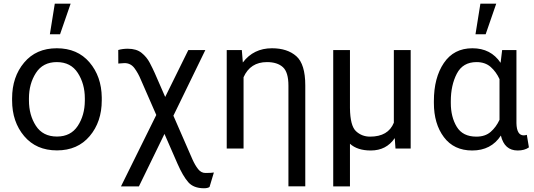

<svg xmlns="http://www.w3.org/2000/svg" viewBox="-20 -797 2864 1030"><path d="M44.9 -269.5Q44.9 -384.3 109.4 -461.2Q173.8 -538.1 284.7 -538.1Q395.5 -538.1 460 -462.6Q524.4 -387.2 525.9 -274.4V-258.3Q525.9 -143.6 461.2 -66.9Q396.5 9.8 285.6 9.8Q174.3 9.8 109.6 -66.9Q44.9 -143.6 44.9 -258.3ZM135.3 -258.3Q135.3 -179.7 172.6 -122.1Q210 -64.5 285.6 -64.5Q359.4 -64.5 397 -121.3Q434.6 -178.2 435.1 -256.8V-269.5Q435.1 -347.2 397.5 -405.5Q359.9 -463.9 284.7 -463.9Q210 -463.9 172.6 -405.5Q135.3 -347.2 135.3 -269.5ZM247.6 -613.3 273.9 -777.3H358.9L302.2 -613.3Z M1104 206.1Q1094.2 212.9 1074.2 212.9Q1018.1 212.9 989.5 179.9Q960.9 147 932.1 81.1L862.3 -78.6L725.1 203.1H628.9L818.4 -180.2L735.8 -369.1Q721.7 -403.8 701.4 -431.2Q681.2 -458.5 647.9 -458.5L614.7 -456.1L614.3 -528.8Q637.7 -535.6 665.5 -535.6Q711.9 -535.6 739.5 -513.4Q767.1 -491.2 783.4 -460Q799.8 -428.7 810.1 -405.3L866.2 -276.9L990.2 -528.3H1081.5L910.2 -176.3L1012.2 57.6Q1026.4 89.4 1042.7 110.1Q1059.1 130.9 1082 130.9Q1113.8 130.9 1127.4 128.4Z M1617.7 202.6H1527.3V-337.4Q1527.3 -410.2 1497.3 -437Q1467.3 -463.9 1412.1 -463.9Q1322.8 -463.9 1286.6 -382.8V0H1196.3V-528.3H1277.3L1282.7 -461.9Q1340.3 -538.1 1439 -538.1Q1521.5 -538.1 1569.6 -495.6Q1617.7 -453.1 1617.7 -338.9Z M1969.2 10.3Q1897 10.3 1857.4 -25.9V203.1H1767.6V-528.3H1857.4V-217.8Q1858.4 -122.6 1889.6 -93.3Q1920.9 -64 1965.3 -64Q2062.5 -64 2092.8 -138.7V-528.3H2183.1V0H2101.6L2097.7 -56.2Q2052.7 10.3 1969.2 10.3Z M2817.4 -6.3Q2793.9 10.3 2757.3 10.3Q2686 10.3 2667 -69.8Q2614.7 10.3 2513.2 10.3Q2415 10.3 2361.3 -61.3Q2307.6 -132.8 2307.6 -244.6V-254.9Q2307.6 -379.9 2361.1 -459Q2414.6 -538.1 2514.2 -538.1Q2613.3 -538.1 2665.5 -460L2673.8 -528.3H2750.5V-136.2Q2752 -70.8 2789.6 -70.8Q2797.4 -70.8 2806.2 -73.7ZM2398.4 -244.6Q2398.4 -169.4 2430.4 -116.7Q2462.4 -64 2535.6 -64Q2583 -64 2612.3 -89.6Q2641.6 -115.2 2659.7 -154.3V-372.6Q2641.6 -412.1 2612.1 -438Q2582.5 -463.9 2536.6 -463.9Q2462.9 -463.9 2430.7 -401.9Q2398.4 -339.8 2398.4 -254.4ZM2530.8 -613.3 2557.1 -777.3H2642.1L2585.4 -613.3Z"/></svg>

Font: Roboto21382017
Style: Regular
Weight: 400
Designer: Christian Robertson
Foundry: Google
Version: Version 2.138; 2017